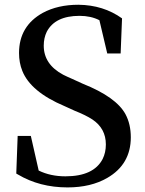

<svg xmlns="http://www.w3.org/2000/svg" viewBox="-20 -775 615 812"><path d="M285.2 -441.4 330.1 -420.9Q471.7 -364.3 510.7 -292Q533.2 -250 533.2 -194.3Q533.2 -80.1 433.6 -22.5Q364.3 17.6 265.6 17.6Q147.5 17.6 55.7 -37.1Q51.8 -39.1 48.8 -41L54.7 -200.2H110.4L143.6 -53.7Q193.4 -29.3 256.8 -29.3Q376 -29.3 414.1 -102.5Q427.7 -129.9 427.7 -164.1Q427.7 -231.4 371.1 -269.5Q342.8 -288.1 295.9 -306.6L252.9 -326.2Q109.4 -386.7 74.2 -475.6Q60.5 -509.8 60.5 -550.8Q60.5 -665 161.1 -720.7Q224.6 -754.9 311.5 -754.9Q417 -753.9 496.1 -697.3L490.2 -548.8H433.6L400.4 -689.5Q364.3 -708 316.4 -708Q212.9 -708 177.7 -640.6Q165 -614.3 165 -582Q165 -502.9 247.1 -459Q264.6 -450.2 285.2 -441.4Z"/></svg>

Font: GenYoMin JP SemiBold
Style: Regular
Weight: 600
Version: Version 1.001;PS 1;hotconv 16.6.51;makeotf.lib2.5.65220 DEVE